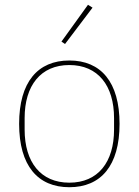

<svg xmlns="http://www.w3.org/2000/svg" viewBox="-20 -771 580 803"><path d="M367 -739 348 -751 237 -597 252 -587ZM270 12C402 12 480 -78 480 -253C480 -428 402 -518 270 -518C138 -518 60 -428 60 -253C60 -78 138 12 270 12ZM270 -7C150 -7 83 -93 83 -229V-277C83 -413 150 -499 270 -499C390 -499 457 -413 457 -277V-229C457 -93 390 -7 270 -7Z"/></svg>

Font: IBM Plex Thai Looped Thin
Style: Regular
Weight: 100
Designer: Mike Abbink, Paul van der Laan, Pieter van Rosmalen, Ben Mitchell, Mark Frömberg
Foundry: Bold Monday
Version: Version 1.0